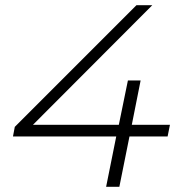

<svg xmlns="http://www.w3.org/2000/svg" viewBox="-20 -720 694 740"><path d="M626 -194H479L440 0H389L428 -194H30L37 -231L506 -700H567L107 -239H438L473 -410H522L488 -239H635Z"/></svg>

Font: Idrija
Style: Italic
Weight: 300
Italic angle: -11.3°
Designer: Julieta Ulanovsky
Foundry: Julieta Ulanovsky
Version: Version 7.200